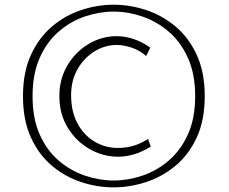

<svg xmlns="http://www.w3.org/2000/svg" viewBox="-20 -789 994 832"><path d="M472.2 22.9Q401.9 22.9 332.3 0.2Q262.7 -22.5 205.6 -70.3Q148.4 -118.2 114 -193.1Q79.6 -268.1 79.6 -372.1Q79.6 -476.1 114 -551Q148.4 -626 205.6 -674.3Q262.7 -722.7 332.5 -745.6Q402.3 -768.6 472.7 -768.6Q543 -768.6 612.8 -745.6Q682.6 -722.7 740.2 -674.6Q797.9 -626.5 832.5 -551.3Q867.2 -476.1 867.2 -372.1Q867.2 -268.1 832.5 -193.1Q797.9 -118.2 740 -70.3Q682.1 -22.5 612.3 0.2Q542.5 22.9 472.2 22.9ZM492.7 -109.9Q425.8 -109.9 367.4 -143.6Q309.1 -177.2 273.2 -236.3Q237.3 -295.4 237.3 -372.1Q237.3 -447.8 272.5 -506.3Q307.6 -564.9 364.3 -598.6Q420.9 -632.3 485.4 -632.3Q520.5 -632.3 557.6 -620.4Q594.7 -608.4 631.3 -582.5L613.3 -546.4Q584.5 -571.8 549.3 -583Q514.2 -594.2 486.3 -594.2Q434.6 -594.2 389.2 -566.2Q343.8 -538.1 315.9 -489Q288.1 -439.9 288.1 -377Q288.1 -304.7 316.2 -253.4Q344.2 -202.1 390.4 -175Q436.5 -147.9 490.7 -147.9Q523.4 -147.9 554 -156Q584.5 -164.1 621.6 -186.5L633.3 -153.8Q597.7 -131.3 562 -120.6Q526.4 -109.9 492.7 -109.9ZM472.7 -6.8Q534.2 -6.8 596.7 -27.8Q659.2 -48.8 710.9 -93Q762.7 -137.2 794.2 -206.3Q825.7 -275.4 825.7 -372.1Q825.7 -468.8 794.2 -538.3Q762.7 -607.9 710.9 -652.1Q659.2 -696.3 596.7 -717.5Q534.2 -738.8 472.7 -738.8Q410.6 -738.8 348.4 -717.8Q286.1 -696.8 234.6 -652.3Q183.1 -607.9 152.1 -538.3Q121.1 -468.8 121.1 -372.1Q121.1 -275.4 152.1 -206.1Q183.1 -136.7 234.6 -92.8Q286.1 -48.8 348.4 -27.8Q410.6 -6.8 472.7 -6.8Z"/></svg>

Font: Comme Thin
Style: Regular
Weight: 250
Version: Version 1.000;gftools[0.9.27]